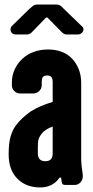

<svg xmlns="http://www.w3.org/2000/svg" viewBox="-20 -811 408 842"><path d="M211 -256Q194 -250 182 -242Q170 -234 162.5 -224.5Q155 -215 150 -203.5Q145 -192 146 -138Q146 -104 179 -104Q211 -104 211 -138ZM343 -44Q343 -42 343 -37Q343 -23 333 -11.5Q323 0 307 0H265Q253 0 251 -11L248 -32H241Q228 -12 206.5 -0.5Q185 11 156 11Q94 11 56 -27.5Q18 -66 18 -134Q18 -184 26.5 -212.5Q35 -241 48.5 -259.5Q62 -278 79.5 -294Q97 -310 114 -322Q156 -348 211 -364V-451Q211 -466 205.5 -473Q200 -480 187 -480Q173 -480 168 -473Q163 -466 163 -451V-437Q163 -422 151.5 -411.5Q140 -401 126 -401H68Q54 -401 43 -411.5Q32 -422 32 -437V-448Q32 -481 45 -508Q58 -535 79.5 -554.5Q101 -574 129.5 -584Q158 -594 191 -594Q223 -594 250 -584Q277 -574 295.5 -554.5Q314 -535 325 -508Q336 -481 336 -448V-120Q336 -101 338 -82.5Q340 -64 343 -44ZM110 -773Q118 -780 125 -785.5Q132 -791 143 -791H229Q238 -791 244.5 -786.5Q251 -782 259 -773L341 -694Q346 -690 346 -682Q346 -673 338.5 -666.5Q331 -660 323 -660H271Q262 -660 253 -668L188 -734H182L118 -668Q109 -660 100 -660H48Q38 -660 32 -666.5Q26 -673 26 -683Q26 -685 27 -687.5Q28 -690 29 -694Z"/></svg>

Font: H.H. Samuel
Style: Regular
Weight: 900
Width: 1
Designer: deFharo
Foundry: deFharo
Version: Version 1.009